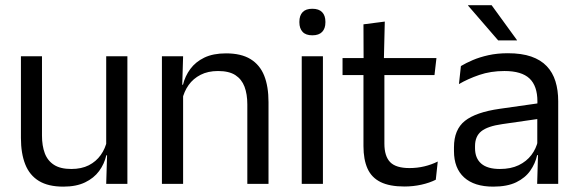

<svg xmlns="http://www.w3.org/2000/svg" viewBox="-20 -703 2212 734"><path d="M60 -488H140.5V-184.5Q140.5 -146 151.2 -117.2Q162 -88.5 186.5 -72.8Q211 -57 252.5 -57Q291.5 -57 319.5 -71.2Q347.5 -85.5 365.2 -110.5Q383 -135.5 389.5 -167L404 -109.5H386.5Q379 -76.5 359 -49.2Q339 -22 305.2 -5.8Q271.5 10.5 222 10.5Q164.5 10.5 128.8 -11.2Q93 -33 76.5 -74.8Q60 -116.5 60 -175.5ZM386 -488H467V0H386L389.5 -117L386 -122Z M1006.5 0H925.5V-303.5Q925.5 -343 914.8 -371.5Q904 -400 879.8 -415.8Q855.5 -431.5 813.5 -431.5Q775 -431.5 746.8 -417Q718.5 -402.5 701 -377.8Q683.5 -353 676.5 -321.5L662 -379H679.5Q687.5 -412 707.5 -439.2Q727.5 -466.5 761.2 -482.8Q795 -499 844 -499Q902 -499 937.8 -477Q973.5 -455 990 -413.8Q1006.5 -372.5 1006.5 -312.5ZM680 0H599V-488H680L676.5 -371L680 -366.5Z M1214.5 0H1133.5V-488H1214.5ZM1174 -568Q1149 -568 1136.8 -581.2Q1124.5 -594.5 1124.5 -617.5V-620Q1124.5 -643.5 1136.8 -656.5Q1149 -669.5 1174 -669.5Q1199 -669.5 1211.5 -656.5Q1224 -643.5 1224 -620V-617.5Q1224 -594 1211.5 -581Q1199 -568 1174 -568Z M1526 10Q1469.5 10 1435 -7Q1400.5 -24 1385 -58.5Q1369.5 -93 1369.5 -144.5V-452.5H1449.5V-154Q1449.5 -106 1471.5 -83.2Q1493.5 -60.5 1545.5 -60.5Q1575 -60.5 1602.2 -67Q1629.5 -73.5 1653.5 -85.5L1646 -16Q1622.5 -4 1591 3Q1559.5 10 1526 10ZM1641 -416H1289.5V-481H1648.5ZM1447.5 -473H1370L1369.5 -610L1451 -620.5Z M2114 0H2033.5L2037 -118.5L2034 -131V-286.5L2034.5 -315Q2034.5 -374.5 2004.2 -403Q1974 -431.5 1908.5 -431.5Q1856 -431.5 1812.2 -416.5Q1768.5 -401.5 1734.5 -381.5L1742 -450.5Q1761 -462 1787.2 -473.2Q1813.5 -484.5 1847.2 -492Q1881 -499.5 1921.5 -499.5Q1974 -499.5 2010.8 -486.8Q2047.5 -474 2070.2 -450Q2093 -426 2103.5 -392Q2114 -358 2114 -316ZM1865.5 10.5Q1793 10.5 1754.2 -24.8Q1715.5 -60 1715.5 -125.5V-140Q1715.5 -207.5 1757.2 -240.8Q1799 -274 1890 -287L2044.5 -309L2049 -250L1900 -228.5Q1844 -220.5 1820 -201.2Q1796 -182 1796 -144.5V-136.5Q1796 -98 1819.8 -77.5Q1843.5 -57 1891 -57Q1933 -57 1963 -71.5Q1993 -86 2011.5 -110.5Q2030 -135 2036.5 -165L2049 -110H2033.5Q2026.5 -78 2007.2 -50.5Q1988 -23 1953.5 -6.2Q1919 10.5 1865.5 10.5ZM1769.5 -683H1859.5L1956.5 -549.5V-548.5H1884.5L1769.5 -681.5Z"/></svg>

Font: Anek Devanagari
Style: Regular
Weight: 400
Designer: Kailash Malviya (Devanagari) & Yesha Goshar (Latin)
Foundry: Ek Type
Version: Version 1.003